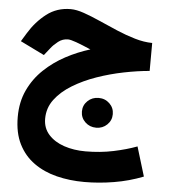

<svg xmlns="http://www.w3.org/2000/svg" viewBox="-56 -535 811 922"><g transform="rotate(5 349.5 -73.5)"><path d="M651.4 -356 650.9 -221.2Q593.3 -216.3 527.6 -203.1Q461.9 -189.9 398.9 -168Q335.9 -146 284.2 -114.5Q232.4 -83 201.7 -42Q170.9 -1 170.9 50.8Q170.9 96.2 199 127.4Q227.1 158.7 273.9 174.6Q320.8 190.4 377 190.4Q448.2 190.4 511.7 177Q575.2 163.6 624.5 145L667.5 286.6Q599.1 313.5 526.6 325.4Q454.1 337.4 384.8 337.4Q313.5 337.4 251 321.8Q188.5 306.2 140.9 272.2Q93.3 238.3 66.2 184.3Q39.1 130.4 39.1 53.7Q39.1 -18.6 66.2 -76.2Q93.3 -133.8 139.2 -177.2Q185.1 -220.7 241.9 -251Q298.8 -281.2 358.4 -299.3Q315.4 -317.9 287.6 -327.9Q259.8 -337.9 247.1 -337.9Q221.2 -337.9 200.2 -321.5Q179.2 -305.2 166.5 -288.6L138.2 -252.9L22.5 -309.6L46.9 -349.6Q81.5 -406.7 131.3 -445.3Q181.2 -483.9 247.6 -483.9Q275.4 -483.9 312 -471.2Q348.6 -458.5 391.1 -439.5Q433.6 -420.4 478.5 -401.4Q523.4 -382.3 567.4 -369.4Q611.3 -356.4 651.4 -356ZM343.8 1Q343.8 -29.3 365.5 -50Q387.2 -70.8 418.5 -70.8Q449.7 -70.8 471.2 -50Q492.7 -29.3 492.7 1Q492.7 31.2 471.2 52Q449.7 72.8 418.5 72.8Q387.2 72.8 365.5 52Q343.8 31.2 343.8 1Z"/></g></svg>

Font: Vazirmatn RD UI FD Black
Style: Regular
Weight: 900
Designer: Saber Rastikerdar
Foundry: Saber Rastikerdar
Version: Version 33.003